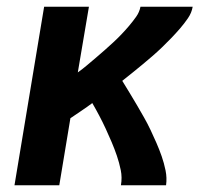

<svg xmlns="http://www.w3.org/2000/svg" viewBox="-20 -550 640 570"><path d="M23 0 111 -530H244L211 -335Q225 -345 238 -356Q251 -367 264 -378Q277 -389 290 -400.5Q303 -412 315.5 -423.5Q328 -435 340 -447.5Q352 -460 363 -473Q374 -486 384 -500Q394 -514 397 -530H552Q549 -512 538 -496Q527 -480 514.5 -465.5Q502 -451 488.5 -437Q475 -423 461 -409.5Q447 -396 432.5 -383.5Q418 -371 403 -358.5Q388 -346 373 -334Q358 -322 343 -310Q354 -292 365 -274Q376 -256 386.5 -238Q397 -220 407.5 -201.5Q418 -183 427 -164Q436 -145 444.5 -125.5Q453 -106 460 -86Q467 -66 471.5 -44Q476 -22 473 0H339Q343 -23 338.5 -45Q334 -67 327 -87.5Q320 -108 311.5 -128Q303 -148 294 -167.5Q285 -187 275 -206Q265 -225 254 -244Q238 -232 221.5 -221Q205 -210 189 -199L156 0Z"/></svg>

Font: Iosevka Curly XBdEx
Style: Italic
Weight: 800
Width: 7
Italic angle: -9°
Monospace: yes
Designer: Belleve Invis
Foundry: Belleve Invis
Version: Version 11.1.0; ttfautohint (v1.8.3)